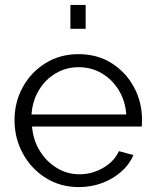

<svg xmlns="http://www.w3.org/2000/svg" viewBox="-20 -750 627 780"><path d="M300 10Q225 10 166 -27Q107 -64 73 -126Q39 -188 39 -262Q39 -335 72.5 -396Q106 -457 165 -493.5Q224 -530 299 -530Q376 -530 434 -493Q492 -456 524.5 -395.5Q557 -335 557 -263Q557 -247 556 -236H110Q115 -180 142 -136.5Q169 -93 211 -67.5Q253 -42 303 -42Q354 -42 399 -68Q444 -94 463 -136L522 -120Q506 -82 472.5 -52.5Q439 -23 395 -6.5Q351 10 300 10ZM108 -285H493Q489 -341 462 -384.5Q435 -428 393 -452.5Q351 -477 300 -477Q249 -477 207 -452.5Q165 -428 138.5 -384.5Q112 -341 108 -285ZM266 -633V-730H328V-633Z"/></svg>

Font: Raleway
Style: Regular
Weight: 400
Designer: Matt McInerney, Pablo Impallari, Rodrigo Fuenzalida
Foundry: Matt McInerney, Pablo Impallari, Rodrigo Fuenzalida
Version: Version 4.101;RELEASE